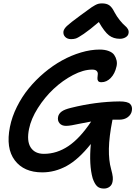

<svg xmlns="http://www.w3.org/2000/svg" viewBox="-20 -954 805 1123"><path d="M396 -725.1Q374 -725.1 361.3 -738Q348.6 -751 351.1 -770Q353.5 -784.7 371.1 -801.8Q388.7 -818.8 452.1 -865.2Q467.3 -876 487.8 -891.1Q508.3 -906.2 516.1 -911.6Q523.9 -917 535.9 -923.6Q547.9 -930.2 556.6 -932.1Q565.4 -934.1 577.1 -934.1Q603.5 -934.1 619.4 -922.9Q635.3 -911.6 648.9 -883.8Q663.6 -856.4 681.2 -835Q698.7 -813.5 710.2 -804.2Q721.7 -794.9 728 -783.9Q734.4 -772.9 731.9 -759.8Q730 -745.1 715.1 -736.1Q700.2 -727.1 681.2 -727.1Q644 -727.1 617.7 -747.1Q591.3 -767.1 558.1 -825.2Q503.9 -778.8 470 -755.9Q436 -732.9 423.8 -729Q411.6 -725.1 396 -725.1ZM366.2 -217.8Q341.3 -217.8 328.4 -232.9Q315.4 -248 319.8 -271Q323.7 -289.1 340.3 -301.5Q356.9 -314 395 -323.2Q540 -359.4 679.2 -360.8Q726.6 -360.8 741.2 -345.9Q755.9 -331.1 751 -305.2Q747.1 -283.7 727.5 -268.8Q708 -253.9 676.8 -253.9H638.2L637.2 -250Q618.2 -153.8 616.9 -84.5Q615.7 -15.1 629.9 35.2Q638.2 65.9 639.6 81.1Q641.1 96.2 638.2 108.9Q634.8 127.9 620.8 138.4Q606.9 148.9 587.9 148.9Q562 148.9 547.6 135Q533.2 121.1 522 88.9Q500 11.7 511.2 -111.8Q439 -21 370.1 16.6Q301.3 54.2 227.1 54.2Q119.6 54.2 66.4 -16.4Q13.2 -86.9 38.1 -211.9Q49.8 -271 78.9 -329.3Q107.9 -387.7 148.2 -437Q188.5 -486.3 239 -528.8Q289.6 -571.3 343.3 -600.8Q397 -630.4 453.9 -647.2Q510.7 -664.1 563 -664.1Q593.8 -664.1 616 -655.5Q638.2 -647 647.9 -632.8Q657.7 -618.7 661.9 -600.6Q666 -582.5 661.1 -564Q651.9 -522.9 627.7 -498Q603.5 -473.1 573.2 -473.1Q558.6 -473.1 553.7 -480.7Q548.8 -488.3 550 -499Q551.3 -509.8 552 -520.8Q552.7 -531.7 545.2 -539.3Q537.6 -546.9 519 -546.9Q467.8 -546.9 406.7 -514.9Q345.7 -482.9 293.5 -433.8Q241.2 -384.8 201.4 -321.8Q161.6 -258.8 149.9 -200.2Q135.3 -129.4 159.4 -91.8Q183.6 -54.2 236.8 -54.2Q312.5 -54.2 380.1 -99.6Q447.8 -145 513.2 -243.2Q486.3 -238.8 453.6 -231.9Q420.9 -225.1 400.6 -221.4Q380.4 -217.8 366.2 -217.8Z"/></svg>

Font: Shantell Sans Bouncy
Style: Italic
Weight: 500
Italic angle: -11.31°
Designer: Stephen Nixon, Anya Danilova, Shantell Martin
Foundry: Arrow Type
Version: Version 1.006;[9816181b4]